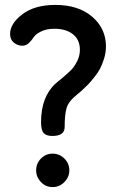

<svg xmlns="http://www.w3.org/2000/svg" viewBox="-20 -755 475 781"><path d="M21 -617Q21 -659 71 -697Q121 -735 205 -735Q299 -735 355 -687Q411 -639 411 -566Q411 -541 403.5 -517Q396 -493 387.5 -476.5Q379 -460 362.5 -439.5Q346 -419 338 -411L312 -386L293 -370Q259 -343 251 -316Q243 -289 243 -238Q243 -202 193 -202Q168 -202 157.5 -214Q147 -226 147 -258Q147 -362 207 -416L236 -440Q259 -460 270.5 -471.5Q282 -483 293.5 -505.5Q305 -528 305 -552Q305 -593 277 -615.5Q249 -638 202 -638Q169 -638 147 -627Q125 -616 117 -603.5Q109 -591 97.5 -580Q86 -569 71 -569Q52 -569 36.5 -581.5Q21 -594 21 -617ZM127 -62Q127 -90 146.5 -110Q166 -130 194 -130Q222 -130 242 -110Q262 -90 262 -62Q262 -35 242 -14.5Q222 6 194 6Q166 6 146.5 -14.5Q127 -35 127 -62Z"/></svg>

Font: Terminal Dosis
Style: Bold
Weight: 700
Designer: EdgarTolentino, PabloImpallari, IginoMarini
Foundry: EdgarTolentino, PabloImpallari, IginoMarini
Version: Version 1.006